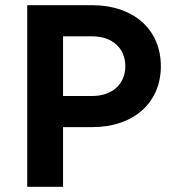

<svg xmlns="http://www.w3.org/2000/svg" viewBox="-20 -720 683 740"><path d="M335 -350H223V-580H335C413 -580 463 -534 463 -465C463 -396 413 -350 335 -350ZM85 0H223V-230H335C495 -230 600 -324 600 -465C600 -606 495 -700 335 -700H85Z"/></svg>

Font: Gully SemiBold
Style: Regular
Weight: 600
Designer: jaikishan Patel
Foundry: MagicType
Version: Version 1.000;Glyphs 3.2 (3242)